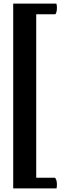

<svg xmlns="http://www.w3.org/2000/svg" viewBox="-20 -798 347 1076"><path d="M54 258V-778H296Q299 -768 299 -755Q299 -728 290 -718H183V198H288Q294 204 296.5 214Q299 224 299 235Q299 248 297 258Z"/></svg>

Font: Petrona
Style: Bold
Weight: 700
Designer: Ringo R. Seeber
Foundry: Ringo R. Seeber
Version: Version 2.001; ttfautohint (v1.8.3)